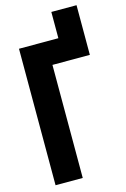

<svg xmlns="http://www.w3.org/2000/svg" viewBox="-128 -907 634 966"><g transform="rotate(-15 189.0 -424.0)"><path d="M36.6 0H178.2V-588.9H373V-847.7H241.7V-710.9H36.6Z"/></g></svg>

Font: Roboto Flex Super Cond Bold
Style: Regular
Weight: 700
Width: 3
Designer: Berlow after Robertson
Foundry: Google
Version: Version 3.000